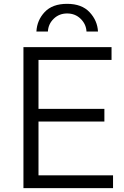

<svg xmlns="http://www.w3.org/2000/svg" viewBox="-20 -976 645 996"><path d="M168.9 -812.5Q171.9 -871.1 211.9 -913.6Q252 -956.1 328.1 -956.1Q404.3 -956.1 444.8 -912.6Q485.4 -869.1 488.3 -812.5H428.7Q426.8 -850.6 398.4 -878.4Q370.1 -906.2 328.1 -906.2Q287.1 -906.2 258.8 -878.9Q230.5 -851.6 228.5 -812.5ZM101.6 0V-731.4H558.6V-665H179.7V-411.1H521.5V-345.7H179.7V-66.4H566.4V0Z"/></svg>

Font: Gothic A1
Style: Regular
Weight: 400
Designer: HanYang I&C Co.,Ltd.
Foundry: HanYang I&C Co.,Ltd.
Version: Version 2.50